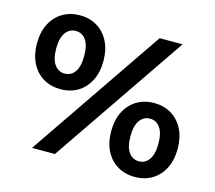

<svg xmlns="http://www.w3.org/2000/svg" viewBox="-102 -834 1081 967"><g transform="rotate(15 438.5 -350.5)"><path d="M139.8 0 617.8 -700H737.3L259.3 0ZM200.8 -322.4Q150.2 -322.4 110.9 -345.8Q71.6 -369.2 49.6 -412.6Q27.5 -456 27.5 -515Q27.5 -574 49.6 -617.2Q71.6 -660.4 110.9 -684Q150.2 -707.6 200.8 -707.6Q252 -707.6 291 -684Q329.9 -660.4 352 -617.5Q374.1 -574.6 374.1 -515Q374.1 -456 352 -412.6Q329.9 -369.2 291 -345.8Q252 -322.4 200.8 -322.4ZM200.8 -403.9Q234.1 -403.9 253.9 -431.4Q273.8 -459 273.8 -515Q273.8 -571 253.9 -598.6Q234.1 -626.1 200.8 -626.1Q168.5 -626.1 148.2 -598.3Q127.8 -570.4 127.8 -515Q127.8 -459.6 148.2 -431.7Q168.5 -403.9 200.8 -403.9ZM676.4 7.6Q625.8 7.6 586.5 -15.8Q547.2 -39.2 525.1 -82.6Q503.1 -126 503.1 -185Q503.1 -244 525.1 -287.2Q547.2 -330.4 586.5 -354Q625.8 -377.6 676.4 -377.6Q727.6 -377.6 766.6 -354Q805.5 -330.4 827.6 -287.2Q849.7 -244 849.7 -185Q849.7 -126 827.6 -82.6Q805.5 -39.2 766.6 -15.8Q727.6 7.6 676.4 7.6ZM676.4 -73.9Q709.1 -73.9 729.2 -101.7Q749.3 -129.6 749.3 -185Q749.3 -240.4 729.2 -268.3Q709.1 -296.1 676.4 -296.1Q644.1 -296.1 623.8 -268.6Q603.4 -241 603.4 -185Q603.4 -129 623.8 -101.4Q644.1 -73.9 676.4 -73.9Z"/></g></svg>

Font: Montserrat Thin
Style: Regular
Weight: 100
Designer: Julieta Ulanovsky
Foundry: Julieta Ulanovsky
Version: Version 9.000